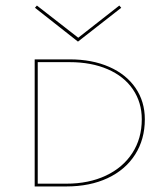

<svg xmlns="http://www.w3.org/2000/svg" viewBox="-20 -672 596 692"><path d="M261 -522 106 -644 113 -652 262 -536 410 -652 417 -644ZM502 -242Q502 -170 467 -115Q432 -60 368 -30Q304 0 219 0H105V-458H231Q312 -458 373.5 -431Q435 -404 468.5 -355Q502 -306 502 -242ZM491 -242Q491 -303 459 -350Q427 -397 368 -422.5Q309 -448 231 -448H116V-10H219Q300 -10 361.5 -39Q423 -68 457 -120.5Q491 -173 491 -242Z"/></svg>

Font: Ysabeau SC Hairline
Style: Regular
Weight: 100
Designer: Christian Thalmann (Catharsis Fonts)
Version: Version 0.003